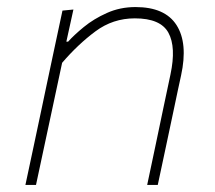

<svg xmlns="http://www.w3.org/2000/svg" viewBox="-20 -524 609 544"><path d="M52 0Q64 -56.5 75.2 -108.8Q86.5 -161 99 -221L109.5 -271Q119 -315.5 131.2 -373.2Q143.5 -431 157 -494L188 -497L168 -406H173Q189.5 -424.5 217.5 -447.5Q245.5 -470.5 282.8 -487.2Q320 -504 364 -504Q447.5 -504 480.2 -452.8Q513 -401.5 493 -310Q488.5 -289.5 484.2 -269.5Q480 -249.5 474 -221Q461.5 -161 450.2 -108.8Q439 -56.5 427 0H397Q409 -57 420 -108.8Q431 -160.5 443.5 -221L463 -313Q479.5 -390.5 457.2 -431.2Q435 -472 362 -472Q300 -472 250.5 -435.2Q201 -398.5 156 -346L129.5 -222Q116.5 -160.5 105.2 -108.5Q94 -56.5 82 0Z"/></svg>

Font: Commissioner Thin
Style: Italic
Weight: 100
Italic angle: -12°
Designer: Kostas Bartsokas
Foundry: Kostas Bartsokas
Version: Version 1.000; ttfautohint (v1.8.3)